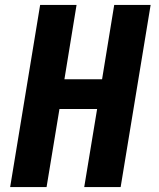

<svg xmlns="http://www.w3.org/2000/svg" viewBox="-20 -755 640 775"><path d="M21 0 142 -735H289L240 -435H392L441 -735H588L467 0H320L372 -315H220L168 0Z"/></svg>

Font: Iosevka SS04 Hv Ex Obl
Style: Regular
Weight: 900
Width: 7
Italic angle: -9°
Monospace: yes
Designer: Belleve Invis
Foundry: Belleve Invis
Version: Version 19.0.0; ttfautohint (v1.8.4)